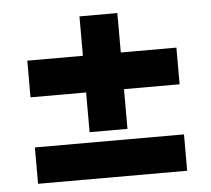

<svg xmlns="http://www.w3.org/2000/svg" viewBox="-44 -579 687 626"><g transform="rotate(-5 300.0 -266.0)"><path d="M238 -153V-283H56V-403H238V-532H362V-403H544V-283H362V-153ZM56 0V-119H544V0Z"/></g></svg>

Font: Nunito Sans 12pt ExtraLight Black
Style: Regular
Weight: 900
Version: Version 3.101;gftools[0.9.27]